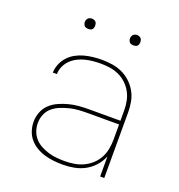

<svg xmlns="http://www.w3.org/2000/svg" viewBox="-128 -804 856 919"><g transform="rotate(20 300.0 -344.5)"><path d="M292 8Q269 8 245.5 5.5Q222 3 199.5 -3.5Q177 -10 156.5 -22Q136 -34 121 -51.5Q106 -69 98.5 -91.5Q91 -114 91 -138Q91 -163 100.5 -187.5Q110 -212 128.5 -229Q147 -246 170.5 -256.5Q194 -267 219 -273.5Q244 -280 269.5 -282Q295 -284 320 -284H480V-336Q480 -360 475.5 -383.5Q471 -407 459.5 -428Q448 -449 430.5 -465.5Q413 -482 391 -492Q369 -502 345.5 -505.5Q322 -509 298 -509Q278 -509 258 -507Q238 -505 218.5 -500Q199 -495 181 -485.5Q163 -476 149 -462Q135 -448 126.5 -429Q118 -410 118 -390H97Q98 -413 106.5 -434Q115 -455 130.5 -472Q146 -489 166 -500Q186 -511 208 -517Q230 -523 252.5 -525.5Q275 -528 298 -528Q324 -528 350.5 -524Q377 -520 401 -509Q425 -498 445 -479.5Q465 -461 478 -438Q491 -415 496 -388.5Q501 -362 501 -336V0H480V-102Q469 -75 449.5 -53Q430 -31 404.5 -17Q379 -3 350 2.5Q321 8 292 8ZM295 -11Q319 -11 343.5 -15Q368 -19 390 -29.5Q412 -40 430 -56.5Q448 -73 459.5 -94.5Q471 -116 475.5 -140.5Q480 -165 480 -189V-265H320Q297 -265 274.5 -263.5Q252 -262 230 -256.5Q208 -251 186.5 -242.5Q165 -234 147.5 -219.5Q130 -205 121 -183.5Q112 -162 112 -139Q112 -118 119 -98Q126 -78 140 -62.5Q154 -47 173 -37Q192 -27 212 -21Q232 -15 253 -13Q274 -11 295 -11ZM415 -644Q410 -644 404.5 -645.5Q399 -647 395.5 -650.5Q392 -654 390 -659.5Q388 -665 388 -670Q388 -675 390 -680.5Q392 -686 395.5 -689.5Q399 -693 404.5 -695Q410 -697 415 -697Q420 -697 425.5 -695Q431 -693 434.5 -689.5Q438 -686 439.5 -680.5Q441 -675 441 -670Q441 -665 439.5 -659.5Q438 -654 434.5 -650.5Q431 -647 425.5 -645.5Q420 -644 415 -644ZM185 -644Q180 -644 174.5 -645.5Q169 -647 165.5 -650.5Q162 -654 160 -659.5Q158 -665 158 -670Q158 -675 160 -680.5Q162 -686 165.5 -689.5Q169 -693 174.5 -695Q180 -697 185 -697Q190 -697 195.5 -695Q201 -693 204.5 -689.5Q208 -686 209.5 -680.5Q211 -675 211 -670Q211 -665 209.5 -659.5Q208 -654 204.5 -650.5Q201 -647 195.5 -645.5Q190 -644 185 -644Z"/></g></svg>

Font: Iosevka Aile Thin
Style: Regular
Weight: 100
Designer: Belleve Invis
Foundry: Belleve Invis
Version: Version 31.1.0; ttfautohint (v1.8.4)